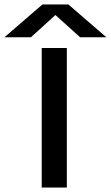

<svg xmlns="http://www.w3.org/2000/svg" viewBox="-83 -836 494 856"><path d="M103 -622H215V0H103ZM-63 -670 106 -816H222L391 -670H274L164 -769L55 -670Z"/></svg>

Font: Sarpanch Medium
Style: Regular
Weight: 500
Designer: Manushi Parikh (Devanagari and Latin), Jyotish Sonowal (Devanagari)
Foundry: Indian Type Foundry
Version: Version 2.004;PS 1.0;hotconv 1.0.78;makeotf.lib2.5.61930; tt